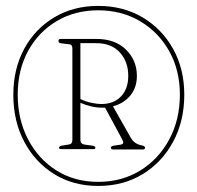

<svg xmlns="http://www.w3.org/2000/svg" viewBox="-20 -762 652 634"><path d="M304.5 -148Q222 -148 158.8 -187.2Q95.5 -226.5 59.8 -294.5Q24 -362.5 24 -449Q24 -534.5 60 -600.8Q96 -667 159.2 -704.8Q222.5 -742.5 304.5 -742.5Q386.5 -742.5 450.5 -704.8Q514.5 -667 551.5 -600.8Q588.5 -534.5 588.5 -449.5Q588.5 -362.5 552 -294.5Q515.5 -226.5 451.5 -187.2Q387.5 -148 304.5 -148ZM304.5 -161.5Q382.5 -161.5 443.5 -199.2Q504.5 -237 539.2 -302.2Q574 -367.5 574 -449.5Q574 -530 538.8 -593Q503.5 -656 442.5 -692Q381.5 -728 304.5 -728Q227 -728 167 -692.2Q107 -656.5 72.8 -593.8Q38.5 -531 38.5 -449.5Q38.5 -367.5 72.5 -302.2Q106.5 -237 166.2 -199.2Q226 -161.5 304.5 -161.5ZM432 -511.5Q432 -472.5 410 -446.2Q388 -420 353 -411L412 -307Q423.5 -286.5 448 -282Q459 -279.5 459 -274.5Q459 -268.5 452 -268.5H353.5Q346 -268.5 346 -274.5Q346 -279 355.5 -281L376.5 -284Q386 -285.5 386.8 -290Q387.5 -294.5 382 -304.5L327 -406.5Q321.5 -406.5 316 -406.5Q299 -406.5 280.8 -410.8Q262.5 -415 245.5 -422.5V-300Q245.5 -286.5 259.5 -284.5L285.5 -281Q295 -279 295 -274.5Q295 -269.5 288 -269.5H182Q175 -269.5 175 -274.5Q175 -279 184 -281L208 -285Q219 -286.5 219 -300V-601Q219 -614 210.5 -615.5L182 -619Q173 -620 173 -627Q173 -633.5 181 -633.5H297.5Q360.5 -633.5 396.2 -598Q432 -562.5 432 -511.5ZM245.5 -619.5V-435Q264 -426 283.2 -422.2Q302.5 -418.5 314 -418.5Q356 -418.5 379.8 -443.8Q403.5 -469 403.5 -511.5Q403.5 -558 375.8 -588.8Q348 -619.5 297.5 -619.5Z"/></svg>

Font: Fraunces 144pt S050 Thin
Style: Regular
Weight: 100
Version: Version 1.000; ttfautohint (v1.8.3)